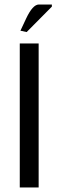

<svg xmlns="http://www.w3.org/2000/svg" viewBox="-20 -824 256 844"><path d="M208 -794.9 97.2 -683.1 69.8 -689 95.2 -743.2Q124 -804.2 150.9 -804.2H208ZM66.9 -632.8H149.9V0H66.9Z"/></svg>

Font: Resagokr
Style: Regular
Weight: 500
Designer: gluk
Foundry: gluk
Version: Version 0.95